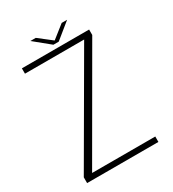

<svg xmlns="http://www.w3.org/2000/svg" viewBox="-186 -878 887 982"><g transform="rotate(-30 257.0 -387.0)"><path d="M36.5 0H457.5V-32H84.5L438 -643V-675H41V-643.5H390.5L36.5 -34ZM241 -699H272.5L365.5 -774.5H333.5L257.5 -714.5L180.5 -774.5H148.5Z"/></g></svg>

Font: Anybody UltraCondensed Thin ExtraLight
Style: Regular
Weight: 250
Version: Version 1.111